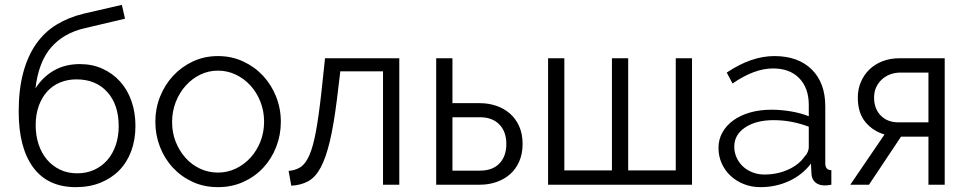

<svg xmlns="http://www.w3.org/2000/svg" viewBox="-20 -761 3988 791"><path d="M330 -645Q242 -625 190.5 -565.5Q139 -506 126 -397Q157 -445 203 -471Q249 -497 309 -497Q360 -497 402 -478Q444 -459 474.5 -425.5Q505 -392 521.5 -345Q538 -298 538 -242Q538 -186 521 -139.5Q504 -93 472 -60Q440 -27 394.5 -8.5Q349 10 292 10Q177 10 117 -71Q57 -152 57 -301Q57 -392 75.5 -461Q94 -530 128.5 -579.5Q163 -629 213 -659.5Q263 -690 326 -705L482 -741L495 -684ZM127 -245Q127 -203 139 -166.5Q151 -130 173.5 -103.5Q196 -77 227.5 -62Q259 -47 298 -47Q337 -47 368.5 -61.5Q400 -76 422.5 -102Q445 -128 457 -163.5Q469 -199 469 -241Q469 -330 422 -382Q375 -434 295 -434Q258 -434 227 -421Q196 -408 174 -383.5Q152 -359 139.5 -324Q127 -289 127 -245Z M878 10Q821 10 774 -11.5Q727 -33 692.5 -70Q658 -107 639 -156Q620 -205 620 -259Q620 -314 639.5 -363Q659 -412 693.5 -449Q728 -486 775 -508Q822 -530 878 -530Q934 -530 981.5 -508Q1029 -486 1063.5 -449Q1098 -412 1117.5 -363Q1137 -314 1137 -259Q1137 -205 1118 -156Q1099 -107 1064.5 -70Q1030 -33 982.5 -11.5Q935 10 878 10ZM689 -258Q689 -214 704 -176.5Q719 -139 744.5 -110.5Q770 -82 804.5 -66Q839 -50 878 -50Q917 -50 951.5 -66.5Q986 -83 1012 -111.5Q1038 -140 1053 -178Q1068 -216 1068 -260Q1068 -303 1053 -341.5Q1038 -380 1012 -408.5Q986 -437 951.5 -453.5Q917 -470 878 -470Q839 -470 805 -453.5Q771 -437 745 -408Q719 -379 704 -340.5Q689 -302 689 -258Z M1169 -57Q1197 -59 1218 -72.5Q1239 -86 1254.5 -121.5Q1270 -157 1281.5 -219Q1293 -281 1304 -380L1319 -521H1625V0H1558V-467H1382L1368 -351Q1355 -247 1339 -179.5Q1323 -112 1301.5 -71.5Q1280 -31 1250 -14.5Q1220 2 1180 4Z M1777 -521H1844V-336H1957Q1993 -336 2025 -325Q2057 -314 2081 -293Q2105 -272 2119 -240.5Q2133 -209 2133 -168Q2133 -127 2119 -95.5Q2105 -64 2081 -43Q2057 -22 2025 -11Q1993 0 1957 0H1777ZM1957 -58Q2009 -58 2037.5 -87.5Q2066 -117 2066 -168Q2066 -219 2037 -248.5Q2008 -278 1957 -278H1844V-58Z M2238 0V-521H2305V-59H2501V-521H2568V-59H2764V-521H2831V0Z M3113 10Q3076 10 3044.5 -2.5Q3013 -15 2989.5 -37Q2966 -59 2953 -88.5Q2940 -118 2940 -152Q2940 -186 2956 -215Q2972 -244 3001 -265Q3030 -286 3070 -297.5Q3110 -309 3158 -309Q3198 -309 3239 -302Q3280 -295 3312 -282V-329Q3312 -398 3273 -438.5Q3234 -479 3165 -479Q3125 -479 3083 -463Q3041 -447 2998 -417L2974 -462Q3075 -530 3170 -530Q3268 -530 3324 -475Q3380 -420 3380 -323V-88Q3380 -60 3405 -60V0Q3388 3 3379 3Q3353 3 3338.5 -10Q3324 -23 3323 -46L3321 -87Q3285 -40 3230.5 -15Q3176 10 3113 10ZM3129 -42Q3182 -42 3226.5 -62Q3271 -82 3294 -115Q3303 -124 3307.5 -134.5Q3312 -145 3312 -154V-239Q3278 -252 3241.5 -259Q3205 -266 3167 -266Q3095 -266 3050 -236Q3005 -206 3005 -157Q3005 -133 3014.5 -112Q3024 -91 3040.5 -75.5Q3057 -60 3080 -51Q3103 -42 3129 -42Z M3624 -207Q3576 -221 3545 -258.5Q3514 -296 3514 -359Q3514 -394 3527 -424Q3540 -454 3562.5 -475.5Q3585 -497 3616.5 -509Q3648 -521 3686 -521H3872V0H3805V-198H3692L3560 0H3483ZM3805 -257V-462H3689Q3668 -462 3648.5 -455Q3629 -448 3614 -434.5Q3599 -421 3590 -402Q3581 -383 3581 -359Q3581 -313 3608.5 -285Q3636 -257 3681 -257Z"/></svg>

Font: PTCRaleway
Style: Regular
Weight: 400
Designer: Matt McInerney, Pablo Impallari, Rodrigo Fuenzalida
Foundry: Matt McInerney, Pablo Impallari, Rodrigo Fuenzalida
Version: Version 3.000g; ttfautohint (v1.5) -l 8 -r 28 -G 28 -x 14 -D